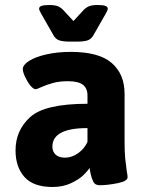

<svg xmlns="http://www.w3.org/2000/svg" viewBox="-20 -738 585 766"><path d="M42 -138Q42 -218 100.5 -271Q159 -324 329 -324V-357Q329 -386 310.5 -400Q292 -414 251 -414Q217 -414 191.5 -407Q166 -400 146 -391Q126 -382 123 -382Q113 -382 101 -397Q89 -412 80 -431.5Q71 -451 71 -462Q71 -479 96 -495Q121 -511 165 -521Q209 -531 262 -531Q375 -531 426 -486.5Q477 -442 477 -364V-176Q477 -130 479.5 -106Q482 -82 486 -53Q489 -40 489 -31Q489 -15 448.5 -7Q408 1 377 1Q359 1 352 -13.5Q345 -28 341.5 -45Q338 -62 337 -68Q331 -57 313 -39.5Q295 -22 263 -7Q231 8 190 8Q113 8 77.5 -32Q42 -72 42 -138ZM329 -172V-227Q189 -227 189 -153Q189 -133 202 -121Q215 -109 239 -109Q267 -109 292 -127Q317 -145 329 -172ZM193 -598 149 -675Q148 -677 142 -687.5Q136 -698 136 -703Q136 -711 145.5 -714.5Q155 -718 177 -718Q201 -718 213.5 -712Q226 -706 237 -693L273 -654L309 -693Q320 -706 332.5 -712Q345 -718 369 -718Q391 -718 400.5 -714.5Q410 -711 410 -703Q410 -698 404 -687.5Q398 -677 397 -675L353 -598Q345 -583 331 -577.5Q317 -572 287 -572H259Q229 -572 215 -577.5Q201 -583 193 -598Z"/></svg>

Font: Asap-Bold
Style: Bold
Weight: 700
Designer: Pablo Cosgaya
Foundry: Omnibus-Type
Version: Version 2.000; ttfautohint (v1.8)